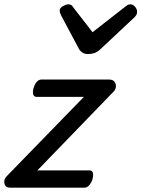

<svg xmlns="http://www.w3.org/2000/svg" viewBox="-35 -868 654 888"><path d="M11 0Q-10 0 -14.5 -19.5Q-19 -39 -2 -55L353 -420H134Q123 -420 119 -430Q115 -440 120 -460Q126 -480 135.5 -490Q145 -500 156 -500H470Q487 -500 494.5 -490Q502 -480 501 -467Q500 -454 491 -445L138 -80H379Q390 -80 394 -70.5Q398 -61 393 -40Q387 -21 377 -10.5Q367 0 356 0ZM568 -848Q580 -848 589.5 -837Q599 -826 599 -814Q599 -804 595.5 -798.5Q592 -793 588 -789L429 -640Q415 -627 401.5 -622.5Q388 -618 371 -618Q358 -618 347 -624.5Q336 -631 329 -644L248 -796Q244 -804 242.5 -809.5Q241 -815 241 -819Q241 -831 256 -839.5Q271 -848 280 -848Q291 -848 296.5 -843Q302 -838 306 -831L393 -719L539 -833Q546 -838 552.5 -843Q559 -848 568 -848Z"/></svg>

Font: Playwrite IN
Style: Regular
Weight: 400
Designer: Veronika Burian, José Scaglione
Foundry: TypeTogether
Version: Version 1.002